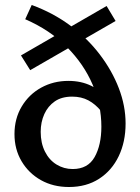

<svg xmlns="http://www.w3.org/2000/svg" viewBox="-20 -740 561 769"><path d="M256 9Q193 9 144 -18.5Q95 -46 66.5 -94Q38 -142 38 -203Q38 -265 67 -313.5Q96 -362 145 -389Q194 -416 254 -416Q305 -416 345 -396.5Q385 -377 409 -341L385 -295Q362 -323 334 -338Q306 -353 269 -353Q227 -353 199.5 -334Q172 -315 157.5 -283Q143 -251 143 -212Q143 -167 160 -133Q177 -99 206.5 -81Q236 -63 271 -63Q332 -63 359 -111Q386 -159 386 -233Q386 -319 351 -401Q316 -483 248 -551.5Q180 -620 81 -663L107 -720Q192 -689 261 -638Q330 -587 379.5 -522Q429 -457 456 -386.5Q483 -316 483 -245Q483 -172 455.5 -114.5Q428 -57 377 -24Q326 9 256 9ZM101 -459 64 -518 407 -716 443 -656Z"/></svg>

Font: Ysabeau SemiBold
Style: Regular
Weight: 600
Designer: Christian Thalmann (Catharsis Fonts)
Version: Version 2.000;gftools[0.9.27.dev2+g8671c4b]